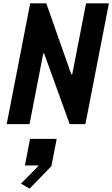

<svg xmlns="http://www.w3.org/2000/svg" viewBox="-20 -750 678 1160"><path d="M20.5 0H158.5L241 -426H247L401 0H496L638 -730H500L416.5 -301.5H410.5L259.5 -730H162.5ZM106.5 359.5 159 389.5 290.5 254 322.5 89H161.5L130.5 249.5H215Z"/></svg>

Font: Monaspace Krypton
Style: Bold Italic
Weight: 700
Italic angle: -11°
Designer: Riley Cran & the Lettermatic Team
Foundry: Lettermatic
Version: Version 1.101 (Monaspace Krypton)